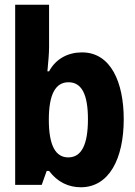

<svg xmlns="http://www.w3.org/2000/svg" viewBox="-20 -780 570 810"><path d="M321 10C440 10 502 -110 502 -277C502 -432 448 -559 326 -559C268 -559 216 -533 187 -479H180C184 -523 187 -554 187 -580V-760H44V0H156L177 -59H187C223 -11 270 10 321 10ZM268 -116C215 -116 186 -165 186 -275C186 -382 214 -433 269 -433C325 -433 351 -381 351 -277C351 -170 324 -116 268 -116Z"/></svg>

Font: Noto Sans Mono Condensed ExtraBold
Style: Regular
Weight: 800
Width: 3
Designer: Monotype Design Team
Foundry: Monotype Imaging Inc.
Version: Version 2.014